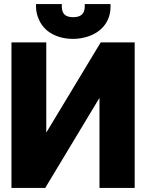

<svg xmlns="http://www.w3.org/2000/svg" viewBox="-20 -918 717 938"><path d="M36 0H201L466 -440V0H638V-711H472L206 -270V-711H36ZM156 -886C156 -863 161 -842 170 -823C195 -763 258 -728 338 -728C364 -728 389 -733 411 -740C470 -760 520 -807 520 -886V-898H394V-886C394 -852 376 -834 338 -834C300 -834 282 -850 282 -886V-898H156Z"/></svg>

Font: Asimov Pro
Style: Ult
Weight: 900
Designer: Google
Version: Version 2.000980; 2014